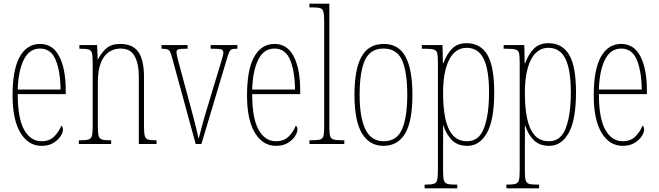

<svg xmlns="http://www.w3.org/2000/svg" viewBox="-20 -780 3567 1040"><path d="M205 10Q133 10 90.5 -61Q48 -132 48 -262Q48 -403 87 -472.5Q126 -542 197 -542Q266 -542 301 -474.5Q336 -407 336 -291V-270H76Q76 -140 110.5 -77.5Q145 -15 205 -15Q249 -15 274.5 -41.5Q300 -68 312 -99Q316 -97 318.5 -92Q321 -87 321 -77Q321 -62 307.5 -41.5Q294 -21 268.5 -5.5Q243 10 205 10ZM308 -295Q307 -394 281.5 -455.5Q256 -517 197 -517Q139 -517 109 -457Q79 -397 76 -295Z M407 0V-20H415Q446 -20 460 -24.5Q474 -29 478 -45Q482 -61 482 -96V-441Q482 -476 478 -492Q474 -508 460 -512Q446 -516 415 -516H410V-536H506L509 -459H511Q530 -496 557 -519Q584 -542 631 -542Q699 -542 729.5 -498.5Q760 -455 760 -363V-96Q760 -61 764 -45Q768 -29 781.5 -24.5Q795 -20 824 -20H828V0H732V-364Q732 -434 709.5 -475.5Q687 -517 633 -517Q599 -517 571 -499Q543 -481 526.5 -440.5Q510 -400 510 -333V-96Q510 -61 514 -45Q518 -29 532 -24.5Q546 -20 576 -20H582V0Z M912 -468Q906 -490 901 -500Q896 -510 886 -513Q876 -516 855 -516V-536H996V-516H982Q955 -516 945.5 -512.5Q936 -509 936 -498Q936 -488 943 -459.5Q950 -431 957 -407L1010 -211Q1018 -182 1027 -147Q1036 -112 1044 -80Q1052 -48 1056 -28Q1061 -48 1073.5 -95Q1086 -142 1108 -214L1153 -363Q1170 -420 1180 -452Q1190 -484 1190 -494Q1190 -507 1180.5 -511.5Q1171 -516 1141 -516H1121V-536H1266V-516H1264Q1248 -516 1239 -514Q1230 -512 1224 -502Q1218 -492 1211 -468L1071 0H1040Z M1475 10Q1403 10 1360.5 -61Q1318 -132 1318 -262Q1318 -403 1357 -472.5Q1396 -542 1467 -542Q1536 -542 1571 -474.5Q1606 -407 1606 -291V-270H1346Q1346 -140 1380.5 -77.5Q1415 -15 1475 -15Q1519 -15 1544.5 -41.5Q1570 -68 1582 -99Q1586 -97 1588.5 -92Q1591 -87 1591 -77Q1591 -62 1577.5 -41.5Q1564 -21 1538.5 -5.5Q1513 10 1475 10ZM1578 -295Q1577 -394 1551.5 -455.5Q1526 -517 1467 -517Q1409 -517 1379 -457Q1349 -397 1346 -295Z M1656 0V-20H1659Q1696 -20 1712 -24Q1728 -28 1732 -43.5Q1736 -59 1736 -94V-662Q1736 -699 1732 -715.5Q1728 -732 1713.5 -736Q1699 -740 1669 -740H1656V-760H1764V-94Q1764 -59 1768 -43.5Q1772 -28 1788.5 -24Q1805 -20 1841 -20H1845V0Z M2057 10Q1982 10 1941 -57Q1900 -124 1900 -267Q1900 -405 1938.5 -473.5Q1977 -542 2059 -542Q2139 -542 2176.5 -473Q2214 -404 2214 -267Q2214 -122 2174 -56Q2134 10 2057 10ZM2058 -15Q2129 -15 2157.5 -79.5Q2186 -144 2186 -267Q2186 -392 2157.5 -454.5Q2129 -517 2057 -517Q1986 -517 1957 -454.5Q1928 -392 1928 -267Q1928 -143 1959.5 -79Q1991 -15 2058 -15Z M2280 240V220H2285Q2316 220 2330 215.5Q2344 211 2348 195Q2352 179 2352 144V-441Q2352 -476 2348.5 -491.5Q2345 -507 2330 -511.5Q2315 -516 2280 -516H2265V-536H2377L2379 -438H2382Q2399 -485 2428 -515.5Q2457 -546 2508 -546Q2582 -546 2619.5 -484Q2657 -422 2657 -280Q2657 -130 2617.5 -60Q2578 10 2512 10Q2459 10 2428 -21Q2397 -52 2381 -102H2380Q2381 -83 2380.5 -52.5Q2380 -22 2380 14V144Q2380 179 2384 195Q2388 211 2402 215.5Q2416 220 2446 220H2457V240ZM2511 -15Q2575 -15 2602 -87Q2629 -159 2629 -280Q2629 -403 2599.5 -462Q2570 -521 2508 -521Q2446 -521 2413 -456.5Q2380 -392 2380 -276Q2380 -198 2392 -139.5Q2404 -81 2432.5 -48Q2461 -15 2511 -15Z M2723 240V220H2728Q2759 220 2773 215.5Q2787 211 2791 195Q2795 179 2795 144V-441Q2795 -476 2791.5 -491.5Q2788 -507 2773 -511.5Q2758 -516 2723 -516H2708V-536H2820L2822 -438H2825Q2842 -485 2871 -515.5Q2900 -546 2951 -546Q3025 -546 3062.5 -484Q3100 -422 3100 -280Q3100 -130 3060.5 -60Q3021 10 2955 10Q2902 10 2871 -21Q2840 -52 2824 -102H2823Q2824 -83 2823.5 -52.5Q2823 -22 2823 14V144Q2823 179 2827 195Q2831 211 2845 215.5Q2859 220 2889 220H2900V240ZM2954 -15Q3018 -15 3045 -87Q3072 -159 3072 -280Q3072 -403 3042.5 -462Q3013 -521 2951 -521Q2889 -521 2856 -456.5Q2823 -392 2823 -276Q2823 -198 2835 -139.5Q2847 -81 2875.5 -48Q2904 -15 2954 -15Z M3353 10Q3281 10 3238.5 -61Q3196 -132 3196 -262Q3196 -403 3235 -472.5Q3274 -542 3345 -542Q3414 -542 3449 -474.5Q3484 -407 3484 -291V-270H3224Q3224 -140 3258.5 -77.5Q3293 -15 3353 -15Q3397 -15 3422.5 -41.5Q3448 -68 3460 -99Q3464 -97 3466.5 -92Q3469 -87 3469 -77Q3469 -62 3455.5 -41.5Q3442 -21 3416.5 -5.5Q3391 10 3353 10ZM3456 -295Q3455 -394 3429.5 -455.5Q3404 -517 3345 -517Q3287 -517 3257 -457Q3227 -397 3224 -295Z"/></svg>

Font: Noto Serif Tamil ExtraCondensed Thin
Style: Italic
Weight: 100
Width: 2
Italic angle: -12°
Designer: Indian Type Foundry, Tom Grace, and the Monotype Design Team
Foundry: Monotype Imaging Inc.
Version: Version 2.003; ttfautohint (v1.8.4.7-5d5b)